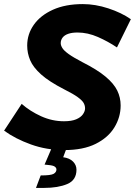

<svg xmlns="http://www.w3.org/2000/svg" viewBox="-32 -722 660 939"><path d="M-12 -83 74 -214Q115 -178 169 -153.5Q223 -129 281 -129Q318 -129 340.5 -138.5Q363 -148 373.5 -163Q384 -178 384 -192Q384 -206 377 -218.5Q370 -231 348 -247Q326 -263 282 -285Q208 -323 169 -358Q130 -393 115.5 -427.5Q101 -462 101 -499Q101 -555 133.5 -601Q166 -647 227 -674.5Q288 -702 373 -702Q434 -702 498 -681Q562 -660 608 -628L540 -490Q497 -519 447 -541Q397 -563 347 -563Q320 -563 301.5 -556.5Q283 -550 274 -538Q265 -526 265 -511Q265 -500 273 -487Q281 -474 304 -457.5Q327 -441 371 -418Q444 -381 484.5 -347Q525 -313 541.5 -279Q558 -245 558 -206Q558 -149 527.5 -99Q497 -49 436 -18.5Q375 12 282 12Q196 12 119.5 -15.5Q43 -43 -12 -83ZM144 197 167 136Q217 136 230.5 128Q244 120 244 107Q244 99 236 93Q228 87 205 85L186 83L228 -15L298 -9L277 47Q308 51 325 68Q342 85 342 108Q342 159 297 178Q252 197 184 197Z"/></svg>

Font: Radio Canada
Style: Italic
Weight: 400
Italic angle: -12°
Designer: Charles Daoud, Etienne Aubert Bonn, Alexandre Saumier Demers, Jacques Le Bailly
Foundry: Radio-Canada
Version: Version 2.104;gftools[0.9.28.dev5+ged2979d]